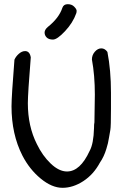

<svg xmlns="http://www.w3.org/2000/svg" viewBox="-20 -897 590 917"><path d="M278 -860Q284 -877 303.5 -877Q323 -877 334.5 -865Q346 -853 346 -845.5Q346 -838 344 -833Q328 -788 290.5 -748Q253 -708 233 -708Q213 -708 203 -718Q193 -728 193 -741.5Q193 -755 208 -768Q262 -811 278 -860ZM493 -649Q510 -562 510 -454V-378Q510 -292 507 -276.5Q504 -261 501 -242Q498 -223 495.5 -213Q493 -203 488 -186Q477 -149 457 -120Q427 -64 378 -32Q329 0 278.5 0Q228 0 174.5 -44Q121 -88 87 -154Q35 -256 35 -389Q35 -436 49 -612Q56 -628 70.5 -640.5Q85 -653 100 -653Q122 -653 127 -623Q113 -450 113 -404Q113 -294 156 -209Q183 -153 222.5 -115.5Q262 -78 300 -78Q363 -78 408 -176Q427 -210 429 -285Q429 -305 431 -313L433 -445Q433 -537 419 -613Q419 -634 433 -650Q447 -666 464 -666Q481 -666 493 -649Z"/></svg>

Font: Patrick Hand
Style: Regular
Weight: 400
Designer: Patrick Wagesreiter
Foundry: Patrick Wagesreiter
Version: Version 1.003;PS 001.003;hotconv 1.0.70;makeotf.lib2.5.58329